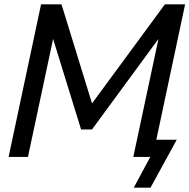

<svg xmlns="http://www.w3.org/2000/svg" viewBox="-20 -730 881 893"><path d="M171 -710H266L408 -249L747 -710H841L690 0H600L717 -549L408 -128H357L227 -549L110 0H20ZM602 143 679 0H600L617 -80H802L680 143Z"/></svg>

Font: Raleway Medium
Style: Italic
Weight: 500
Italic angle: -12°
Designer: Matt McInerney, Pablo Impallari, Rodrigo Fuenzalida
Foundry: Matt McInerney, Pablo Impallari, Rodrigo Fuenzalida
Version: Version 4.026